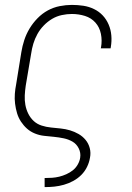

<svg xmlns="http://www.w3.org/2000/svg" viewBox="-20 -558 540 783"><path d="M162 205V168H163Q178 168 192.5 167Q207 166 221.5 162.5Q236 159 250.5 152.5Q265 146 277 136.5Q289 127 297 113Q305 99 307 85Q310 65 301 47Q292 29 275.5 19.5Q259 10 239.5 6Q220 2 200 0Q180 -2 160.5 -4Q141 -6 122.5 -13.5Q104 -21 90 -33.5Q76 -46 65.5 -62Q55 -78 49.5 -96.5Q44 -115 41.5 -135Q39 -155 40.5 -175Q42 -195 46 -215L67 -345Q71 -370 79 -394.5Q87 -419 100.5 -441.5Q114 -464 133 -483.5Q152 -503 175 -515.5Q198 -528 223.5 -533Q249 -538 273 -538Q297 -538 320 -534.5Q343 -531 363.5 -521Q384 -511 399 -495Q414 -479 423 -458Q432 -437 434 -413.5Q436 -390 432 -367Q432 -365 431.5 -363.5Q431 -362 431 -361H391Q391 -362 391.5 -363Q392 -364 392 -365Q397 -393 391.5 -420Q386 -447 369 -466Q352 -485 326.5 -493Q301 -501 273 -501Q253 -501 232 -496.5Q211 -492 192.5 -481Q174 -470 158.5 -454Q143 -438 132.5 -419Q122 -400 116 -380Q110 -360 107 -339L85 -209Q82 -189 81 -169Q80 -149 83.5 -130Q87 -111 95.5 -94Q104 -77 117.5 -64.5Q131 -52 149.5 -46Q168 -40 188 -38Q208 -36 227.5 -34Q247 -32 265.5 -26.5Q284 -21 300.5 -11.5Q317 -2 329 12.5Q341 27 346 46Q351 65 347 85Q344 104 335 122.5Q326 141 311.5 155.5Q297 170 278.5 180Q260 190 240.5 195.5Q221 201 202 203Q183 205 163 205Z"/></svg>

Font: Iosevka Curly Slab XLtObl
Style: Regular
Weight: 200
Italic angle: -9°
Monospace: yes
Designer: Belleve Invis
Foundry: Belleve Invis
Version: Version 11.1.0; ttfautohint (v1.8.3)